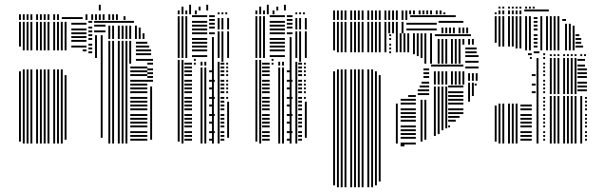

<svg xmlns="http://www.w3.org/2000/svg" viewBox="-20 -604 2527 808"><path d="M68 -8H60V-304H68ZM68 -408H60V-512H68ZM84 0H76V-312H84ZM84 -392H76V-512H84ZM100 0H92V-312H100ZM100 -392H92V-512H100ZM116 0H108V-312H116ZM116 -392H108V-512H116ZM140 0H132V-312H140ZM140 -392H132V-512H140ZM156 0H148V-312H156ZM156 -392H148V-512H156ZM172 0H164V-312H172ZM172 -392H164V-512H172ZM188 0H180V-312H188ZM188 -392H180V-512H188ZM212 0H204V-312H212ZM212 -392H204V-512H212ZM228 0H220V-312H228ZM228 -392H220V-512H228ZM244 0H236V-312H244ZM244 -392H236V-512H244ZM260 -16H252V-288H260ZM260 -392H252V-512H260ZM344 -388H328V-396H344ZM344 -404H280V-412H344ZM344 -428H280V-436H344ZM344 -444H280V-452H344ZM344 -460H280V-468H344ZM344 -476H280V-484H344ZM344 -500H280V-508H344ZM368 -380H352V-388H368ZM368 -396H352V-404H368ZM368 -412H352V-420H368ZM368 -436H352V-444H368ZM368 -452H352V-460H368ZM368 -468H352V-476H368ZM368 -484H352V-492H368ZM368 -508H352V-516H368ZM412 -24H404V-344H412ZM388 -360H380V-456H388ZM412 -344H404V-456H412ZM424 -468H376V-476H424ZM424 -492H376V-500H424ZM424 -508H376V-516H424ZM444 0H436V-336H444ZM460 0H452V-336H460ZM484 0H476V-336H484ZM500 0H492V-336H500ZM516 0H508V-336H516ZM600 -12H528V-20H600ZM600 -28H528V-36H600ZM600 -44H528V-52H600ZM600 -68H528V-76H600ZM600 -84H528V-92H600ZM600 -100H528V-108H600ZM600 -116H528V-124H600ZM600 -140H528V-148H600ZM600 -156H528V-164H600ZM600 -172H528V-180H600ZM600 -188H528V-196H600ZM600 -212H528V-220H600ZM600 -228H528V-236H600ZM600 -244H528V-252H600ZM600 -260H528V-268H600ZM600 -284H528V-292H600ZM600 -300H528V-308H600ZM600 -316H528V-324H600ZM620 -16H612V-240H620ZM624 -260H600V-268H624ZM624 -276H600V-284H624ZM624 -292H600V-300H624ZM624 -308H600V-316H624ZM624 -332H600V-340H624ZM444 -336H436V-432H444ZM460 -336H452V-432H460ZM484 -336H476V-432H484ZM500 -336H492V-432H500ZM516 -336H508V-432H516ZM532 -336H524V-432H532ZM624 -348H552V-356H624ZM616 -372H552V-380H616ZM616 -388H552V-396H616ZM608 -404H552V-412H608ZM600 -420H552V-428H600ZM444 -440H436V-496H444ZM460 -440H452V-496H460ZM484 -440H476V-496H484ZM500 -440H492V-496H500ZM516 -440H508V-496H516ZM532 -440H524V-496H532ZM556 -440H548V-496H556ZM572 -440H564V-488H572ZM588 -440H580V-464H588ZM544 -508H424V-516H544ZM68 -520H60V-544H68ZM84 -520H76V-544H84ZM100 -520H92V-544H100ZM116 -520H108V-544H116ZM140 -520H132V-544H140ZM156 -520H148V-544H156ZM172 -520H164V-544H172ZM188 -520H180V-544H188ZM212 -520H204V-544H212ZM228 -520H220V-544H228ZM328 -524H240V-532H328ZM348 -520H340V-544H348ZM372 -520H364V-544H372ZM388 -520H380V-544H388ZM404 -520H396V-544H404ZM420 -520H412V-544H420ZM444 -520H436V-544H444ZM460 -520H452V-544H460ZM476 -520H468V-544H476ZM508 -520H500V-536H508ZM404 -560H396V-584H404Z M736 -8H728V-352H736ZM752 0H744V-352H752ZM788 -12H756V-20H788ZM788 -28H756V-36H788ZM788 -44H756V-52H788ZM788 -68H756V-76H788ZM788 -84H756V-92H788ZM788 -100H756V-108H788ZM788 -116H756V-124H788ZM788 -140H756V-148H788ZM788 -156H756V-164H788ZM788 -172H756V-180H788ZM788 -188H756V-196H788ZM788 -212H756V-220H788ZM788 -228H756V-236H788ZM788 -244H756V-252H788ZM788 -260H756V-268H788ZM788 -284H756V-292H788ZM788 -300H756V-308H788ZM788 -316H756V-324H788ZM788 -332H756V-340H788ZM804 -332H796V-340H804ZM804 -348H796V-356H804ZM832 0H824V-320H832ZM848 0H840V-320H848ZM876 -12H860V-20H876ZM884 -44H860V-52H884ZM876 -84H860V-92H876ZM884 -116H860V-124H884ZM876 -156H860V-164H876ZM884 -188H860V-196H884ZM876 -228H860V-236H876ZM884 -260H860V-268H884ZM876 -300H860V-308H876ZM832 -328H824V-344H832ZM848 -328H840V-344H848ZM880 0H872V-344H880ZM904 0H896V-344H904ZM924 -12H908V-20H924ZM924 -28H908V-36H924ZM924 -44H908V-52H924ZM924 -68H908V-76H924ZM924 -84H908V-92H924ZM924 -100H908V-108H924ZM924 -116H908V-124H924ZM924 -140H908V-148H924ZM924 -156H908V-164H924ZM924 -172H908V-180H924ZM924 -188H908V-196H924ZM924 -212H908V-220H924ZM924 -228H908V-236H924ZM924 -244H908V-252H924ZM924 -260H908V-268H924ZM924 -284H908V-292H924ZM924 -300H908V-308H924ZM924 -316H908V-324H924ZM924 -332H908V-340H924ZM944 -24H936V-176H944ZM940 -188H932V-196H940ZM940 -212H932V-220H940ZM940 -228H932V-236H940ZM940 -244H932V-252H940ZM940 -260H932V-268H940ZM940 -284H932V-292H940ZM940 -300H932V-308H940ZM940 -316H932V-324H940ZM940 -332H932V-340H940ZM880 -344H872V-368H880ZM920 -344H912V-360H920ZM880 -352H872V-376H880ZM920 -352H912V-368H920ZM736 -360H728V-536H736ZM752 -360H744V-536H752ZM768 -360H760V-536H768ZM852 -364H788V-372H852ZM852 -388H788V-396H852ZM852 -404H788V-412H852ZM852 -420H788V-428H852ZM852 -436H788V-444H852ZM852 -460H788V-468H852ZM852 -476H788V-484H852ZM852 -492H788V-500H852ZM852 -508H788V-516H852ZM852 -532H788V-540H852ZM880 -360H872V-448H880ZM884 -460H860V-468H884ZM884 -484H860V-492H884ZM884 -500H860V-508H884ZM884 -516H860V-524H884ZM884 -532H860V-540H884ZM904 -360H896V-472H904ZM920 -360H912V-472H920ZM944 -360H936V-472H944ZM904 -480H896V-528H904ZM920 -480H912V-528H920ZM944 -480H936V-528H944ZM736 -544H728V-560H736ZM752 -544H744V-560H752ZM768 -544H760V-560H768ZM784 -544H776V-560H784ZM808 -544H800V-560H808ZM904 -544H896V-552H904ZM920 -544H912V-552H920ZM936 -544H928V-552H936ZM752 -560H744V-576H752ZM784 -560H776V-584H784ZM824 -560H816V-576H824ZM856 -560H848V-584H856Z M1063 -8H1055V-352H1063ZM1079 0H1071V-352H1079ZM1115 -12H1083V-20H1115ZM1115 -28H1083V-36H1115ZM1115 -44H1083V-52H1115ZM1115 -68H1083V-76H1115ZM1115 -84H1083V-92H1115ZM1115 -100H1083V-108H1115ZM1115 -116H1083V-124H1115ZM1115 -140H1083V-148H1115ZM1115 -156H1083V-164H1115ZM1115 -172H1083V-180H1115ZM1115 -188H1083V-196H1115ZM1115 -212H1083V-220H1115ZM1115 -228H1083V-236H1115ZM1115 -244H1083V-252H1115ZM1115 -260H1083V-268H1115ZM1115 -284H1083V-292H1115ZM1115 -300H1083V-308H1115ZM1115 -316H1083V-324H1115ZM1115 -332H1083V-340H1115ZM1131 -332H1123V-340H1131ZM1131 -348H1123V-356H1131ZM1159 0H1151V-320H1159ZM1175 0H1167V-320H1175ZM1203 -12H1187V-20H1203ZM1211 -44H1187V-52H1211ZM1203 -84H1187V-92H1203ZM1211 -116H1187V-124H1211ZM1203 -156H1187V-164H1203ZM1211 -188H1187V-196H1211ZM1203 -228H1187V-236H1203ZM1211 -260H1187V-268H1211ZM1203 -300H1187V-308H1203ZM1159 -328H1151V-344H1159ZM1175 -328H1167V-344H1175ZM1207 0H1199V-344H1207ZM1231 0H1223V-344H1231ZM1251 -12H1235V-20H1251ZM1251 -28H1235V-36H1251ZM1251 -44H1235V-52H1251ZM1251 -68H1235V-76H1251ZM1251 -84H1235V-92H1251ZM1251 -100H1235V-108H1251ZM1251 -116H1235V-124H1251ZM1251 -140H1235V-148H1251ZM1251 -156H1235V-164H1251ZM1251 -172H1235V-180H1251ZM1251 -188H1235V-196H1251ZM1251 -212H1235V-220H1251ZM1251 -228H1235V-236H1251ZM1251 -244H1235V-252H1251ZM1251 -260H1235V-268H1251ZM1251 -284H1235V-292H1251ZM1251 -300H1235V-308H1251ZM1251 -316H1235V-324H1251ZM1251 -332H1235V-340H1251ZM1271 -24H1263V-176H1271ZM1267 -188H1259V-196H1267ZM1267 -212H1259V-220H1267ZM1267 -228H1259V-236H1267ZM1267 -244H1259V-252H1267ZM1267 -260H1259V-268H1267ZM1267 -284H1259V-292H1267ZM1267 -300H1259V-308H1267ZM1267 -316H1259V-324H1267ZM1267 -332H1259V-340H1267ZM1207 -344H1199V-368H1207ZM1247 -344H1239V-360H1247ZM1207 -352H1199V-376H1207ZM1247 -352H1239V-368H1247ZM1063 -360H1055V-536H1063ZM1079 -360H1071V-536H1079ZM1095 -360H1087V-536H1095ZM1179 -364H1115V-372H1179ZM1179 -388H1115V-396H1179ZM1179 -404H1115V-412H1179ZM1179 -420H1115V-428H1179ZM1179 -436H1115V-444H1179ZM1179 -460H1115V-468H1179ZM1179 -476H1115V-484H1179ZM1179 -492H1115V-500H1179ZM1179 -508H1115V-516H1179ZM1179 -532H1115V-540H1179ZM1207 -360H1199V-448H1207ZM1211 -460H1187V-468H1211ZM1211 -484H1187V-492H1211ZM1211 -500H1187V-508H1211ZM1211 -516H1187V-524H1211ZM1211 -532H1187V-540H1211ZM1231 -360H1223V-472H1231ZM1247 -360H1239V-472H1247ZM1271 -360H1263V-472H1271ZM1231 -480H1223V-528H1231ZM1247 -480H1239V-528H1247ZM1271 -480H1263V-528H1271ZM1063 -544H1055V-560H1063ZM1079 -544H1071V-560H1079ZM1095 -544H1087V-560H1095ZM1111 -544H1103V-560H1111ZM1135 -544H1127V-560H1135ZM1231 -544H1223V-552H1231ZM1247 -544H1239V-552H1247ZM1263 -544H1255V-552H1263ZM1079 -560H1071V-576H1079ZM1111 -560H1103V-584H1111ZM1151 -560H1143V-576H1151ZM1183 -560H1175V-584H1183Z M1390 176H1382V-304H1390ZM1406 184H1398V-312H1406ZM1422 184H1414V-312H1422ZM1438 184H1430V-312H1438ZM1462 184H1454V-312H1462ZM1478 184H1470V-312H1478ZM1494 184H1486V-312H1494ZM1510 184H1502V-312H1510ZM1534 184H1526V-312H1534ZM1550 184H1542V-312H1550ZM1566 176H1558V-304H1566ZM1582 160H1574V-288H1582ZM1654 0H1646V-168H1654ZM1682 12H1666V4H1682ZM1730 4H1666V-4H1730ZM1730 -20H1666V-28H1730ZM1730 -36H1666V-44H1730ZM1730 -52H1666V-60H1730ZM1730 -68H1666V-76H1730ZM1730 -92H1666V-100H1730ZM1730 -108H1666V-116H1730ZM1730 -124H1666V-132H1730ZM1730 -140H1666V-148H1730ZM1730 -164H1666V-172H1730ZM1730 -180H1666V-188H1730ZM1730 -196H1698V-204H1730ZM1758 -8H1750V-184H1758ZM1774 -16H1766V-184H1774ZM1786 -204H1738V-212H1786ZM1786 -220H1738V-228H1786ZM1786 -236H1746V-244H1786ZM1786 -252H1754V-260H1786ZM1786 -276H1762V-284H1786ZM1786 -292H1762V-300H1786ZM1786 -308H1762V-316H1786ZM1814 -32H1806V-240H1814ZM1830 -40H1822V-240H1830ZM1846 -56H1838V-240H1846ZM1862 -64H1854V-240H1862ZM1874 -68H1866V-76H1874ZM1898 -92H1866V-100H1898ZM1914 -108H1866V-116H1914ZM1930 -124H1866V-132H1930ZM1930 -140H1866V-148H1930ZM1930 -164H1866V-172H1930ZM1930 -180H1866V-188H1930ZM1930 -196H1866V-204H1930ZM1930 -212H1866V-220H1930ZM1930 -236H1866V-244H1930ZM1814 -248H1806V-304H1814ZM1830 -248H1822V-304H1830ZM1846 -248H1838V-304H1846ZM1862 -248H1854V-304H1862ZM1886 -248H1878V-304H1886ZM1902 -248H1894V-304H1902ZM1918 -248H1910V-304H1918ZM1934 -248H1926V-304H1934ZM1930 -324H1794V-332H1930ZM1958 -176H1950V-256H1958ZM1974 -200H1966V-256H1974ZM1986 -244H1978V-252H1986ZM1958 -264H1950V-296H1958ZM1974 -264H1966V-296H1974ZM1990 -264H1982V-296H1990ZM1994 -316H1938V-324H1994ZM1390 -392H1382V-464H1390ZM1406 -384H1398V-464H1406ZM1422 -384H1414V-464H1422ZM1438 -384H1430V-464H1438ZM1462 -384H1454V-464H1462ZM1478 -384H1470V-464H1478ZM1494 -384H1486V-464H1494ZM1510 -384H1502V-464H1510ZM1534 -384H1526V-464H1534ZM1550 -384H1542V-464H1550ZM1566 -384H1558V-464H1566ZM1582 -384H1574V-464H1582ZM1606 -384H1598V-464H1606ZM1626 -380H1618V-388H1626ZM1626 -396H1618V-404H1626ZM1626 -412H1618V-420H1626ZM1626 -436H1618V-444H1626ZM1626 -452H1618V-460H1626ZM1654 -384H1646V-464H1654ZM1670 -384H1662V-464H1670ZM1686 -384H1678V-464H1686ZM1702 -384H1694V-464H1702ZM1726 -376H1718V-464H1726ZM1742 -368H1734V-464H1742ZM1758 -360H1750V-464H1758ZM1774 -336H1766V-464H1774ZM1798 -336H1790V-464H1798ZM1830 -336H1822V-416H1830ZM1846 -336H1838V-416H1846ZM1862 -336H1854V-416H1862ZM1886 -336H1878V-416H1886ZM1902 -336H1894V-416H1902ZM1918 -336H1910V-416H1918ZM1994 -340H1938V-348H1994ZM1994 -364H1938V-372H1994ZM1986 -380H1938V-388H1986ZM1986 -396H1938V-404H1986ZM1830 -416H1822V-440H1830ZM1846 -416H1838V-440H1846ZM1862 -416H1854V-440H1862ZM1886 -416H1878V-440H1886ZM1902 -416H1894V-440H1902ZM1918 -416H1910V-440H1918ZM1934 -416H1926V-440H1934ZM1958 -416H1950V-440H1958ZM1974 -416H1966V-440H1974ZM1962 -452H1810V-460H1962ZM1390 -464H1382V-512H1390ZM1406 -464H1398V-512H1406ZM1422 -464H1414V-512H1422ZM1438 -464H1430V-512H1438ZM1462 -464H1454V-512H1462ZM1478 -464H1470V-512H1478ZM1494 -464H1486V-512H1494ZM1510 -464H1502V-512H1510ZM1534 -464H1526V-512H1534ZM1550 -464H1542V-512H1550ZM1566 -464H1558V-512H1566ZM1582 -464H1574V-512H1582ZM1606 -464H1598V-512H1606ZM1622 -464H1614V-512H1622ZM1638 -464H1630V-512H1638ZM1654 -464H1646V-512H1654ZM1678 -464H1670V-512H1678ZM1818 -476H1690V-484H1818ZM1818 -500H1690V-508H1818ZM1846 -464H1838V-488H1846ZM1862 -464H1854V-488H1862ZM1878 -464H1870V-488H1878ZM1894 -464H1886V-488H1894ZM1918 -464H1910V-488H1918ZM1934 -464H1926V-488H1934ZM1950 -464H1942V-488H1950ZM1930 -508H1826V-516H1930ZM1390 -520H1382V-544H1390ZM1406 -520H1398V-544H1406ZM1422 -520H1414V-544H1422ZM1438 -520H1430V-544H1438ZM1462 -520H1454V-544H1462ZM1478 -520H1470V-544H1478ZM1494 -520H1486V-544H1494ZM1510 -520H1502V-544H1510ZM1534 -520H1526V-544H1534ZM1550 -520H1542V-544H1550ZM1566 -520H1558V-544H1566ZM1582 -520H1574V-544H1582ZM1606 -520H1598V-544H1606ZM1622 -520H1614V-544H1622ZM1638 -520H1630V-544H1638ZM1654 -520H1646V-544H1654ZM1678 -520H1670V-544H1678ZM1694 -520H1686V-544H1694ZM1898 -532H1706V-540H1898ZM1390 -544H1382V-560H1390ZM1406 -544H1398V-560H1406ZM1422 -544H1414V-560H1422ZM1438 -544H1430V-560H1438ZM1462 -544H1454V-560H1462ZM1478 -544H1470V-560H1478ZM1494 -544H1486V-560H1494ZM1510 -544H1502V-560H1510ZM1534 -544H1526V-560H1534ZM1550 -544H1542V-560H1550ZM1566 -544H1558V-560H1566ZM1582 -544H1574V-560H1582ZM1606 -544H1598V-560H1606ZM1622 -544H1614V-560H1622ZM1638 -544H1630V-560H1638ZM1654 -544H1646V-560H1654ZM1678 -544H1670V-560H1678ZM1694 -544H1686V-560H1694ZM1710 -544H1702V-560H1710ZM1726 -544H1718V-560H1726ZM1750 -544H1742V-560H1750ZM1766 -544H1758V-560H1766ZM1782 -544H1774V-560H1782ZM1798 -544H1790V-560H1798ZM1822 -544H1814V-560H1822ZM1838 -544H1830V-560H1838ZM1854 -544H1846V-552H1854Z M2070 -8H2062V-160H2070ZM2086 0H2078V-168H2086ZM2102 0H2094V-168H2102ZM2126 0H2118V-168H2126ZM2142 0H2134V-168H2142ZM2158 0H2150V-168H2158ZM2218 -12H2170V-20H2218ZM2218 -28H2170V-36H2218ZM2218 -44H2170V-52H2218ZM2218 -68H2170V-76H2218ZM2218 -84H2170V-92H2218ZM2218 -100H2170V-108H2218ZM2218 -116H2170V-124H2218ZM2218 -140H2170V-148H2218ZM2218 -156H2170V-164H2218ZM2234 -212H2218V-220H2234ZM2234 -244H2218V-252H2234ZM2234 -284H2218V-292H2234ZM2218 -356H2210V-364H2218ZM2218 -372H2202V-380H2218ZM2246 0H2238V-360H2246ZM2250 -380H2226V-388H2250ZM2274 -12H2266V-20H2274ZM2274 -28H2266V-36H2274ZM2274 -44H2266V-52H2274ZM2274 -68H2266V-76H2274ZM2274 -84H2266V-92H2274ZM2274 -100H2266V-108H2274ZM2274 -116H2266V-124H2274ZM2274 -140H2266V-148H2274ZM2274 -156H2266V-164H2274ZM2274 -172H2266V-180H2274ZM2274 -188H2266V-196H2274ZM2274 -212H2266V-220H2274ZM2274 -228H2266V-236H2274ZM2274 -244H2266V-252H2274ZM2274 -260H2266V-268H2274ZM2274 -284H2266V-292H2274ZM2274 -300H2266V-308H2274ZM2274 -316H2266V-324H2274ZM2274 -332H2266V-340H2274ZM2274 -356H2266V-364H2274ZM2274 -372H2266V-380H2274ZM2302 0H2294V-200H2302ZM2318 0H2310V-200H2318ZM2334 0H2326V-200H2334ZM2358 0H2350V-200H2358ZM2374 0H2366V-200H2374ZM2390 0H2382V-200H2390ZM2406 0H2398V-200H2406ZM2430 0H2422V-200H2430ZM2450 -12H2442V-20H2450ZM2450 -28H2442V-36H2450ZM2450 -44H2442V-52H2450ZM2450 -68H2442V-76H2450ZM2450 -84H2442V-92H2450ZM2450 -100H2442V-108H2450ZM2450 -116H2442V-124H2450ZM2450 -140H2442V-148H2450ZM2450 -156H2442V-164H2450ZM2450 -172H2442V-180H2450ZM2450 -188H2442V-196H2450ZM2302 -208H2294V-360H2302ZM2318 -208H2310V-360H2318ZM2334 -208H2326V-360H2334ZM2358 -208H2350V-360H2358ZM2374 -208H2366V-360H2374ZM2390 -208H2382V-360H2390ZM2406 -208H2398V-360H2406ZM2450 -220H2410V-228H2450ZM2450 -236H2410V-244H2450ZM2450 -252H2410V-260H2450ZM2450 -276H2410V-284H2450ZM2450 -292H2410V-300H2450ZM2450 -308H2410V-316H2450ZM2442 -324H2410V-332H2442ZM2442 -348H2410V-356H2442ZM2302 -368H2294V-376H2302ZM2318 -368H2310V-376H2318ZM2334 -368H2326V-376H2334ZM2358 -368H2350V-376H2358ZM2374 -368H2366V-376H2374ZM2390 -368H2382V-376H2390ZM2406 -368H2398V-376H2406ZM2430 -368H2422V-376H2430ZM2446 -368H2438V-376H2446ZM2070 -424H2062V-536H2070ZM2086 -408H2078V-536H2086ZM2102 -408H2094V-536H2102ZM2126 -408H2118V-536H2126ZM2142 -408H2134V-536H2142ZM2158 -400H2150V-536H2158ZM2174 -400H2166V-536H2174ZM2198 -392H2190V-536H2198ZM2214 -392H2206V-536H2214ZM2242 -404H2226V-412H2242ZM2242 -420H2226V-428H2242ZM2242 -436H2226V-444H2242ZM2242 -452H2226V-460H2242ZM2242 -476H2226V-484H2242ZM2242 -492H2226V-500H2242ZM2242 -508H2226V-516H2242ZM2242 -524H2226V-532H2242ZM2262 -392H2254V-536H2262ZM2286 -392H2278V-536H2286ZM2302 -392H2294V-536H2302ZM2318 -392H2310V-536H2318ZM2334 -392H2326V-536H2334ZM2366 -392H2358V-472H2366ZM2382 -392H2374V-472H2382ZM2398 -392H2390V-472H2398ZM2434 -404H2402V-412H2434ZM2426 -420H2402V-428H2426ZM2426 -436H2402V-444H2426ZM2418 -452H2402V-460H2418ZM2366 -472H2358V-504H2366ZM2382 -472H2374V-504H2382ZM2398 -472H2390V-496H2398ZM2362 -516H2346V-524H2362ZM2070 -544H2062V-552H2070ZM2086 -544H2078V-560H2086ZM2102 -544H2094V-560H2102ZM2126 -544H2118V-560H2126ZM2142 -544H2134V-560H2142ZM2158 -544H2150V-560H2158ZM2174 -544H2166V-560H2174ZM2290 -556H2186V-564H2290ZM2086 -568H2078V-576H2086ZM2102 -568H2094V-576H2102ZM2126 -568H2118V-576H2126ZM2142 -568H2134V-576H2142ZM2158 -568H2150V-576H2158ZM2174 -568H2166V-576H2174ZM2198 -568H2190V-576H2198ZM2214 -568H2206V-576H2214ZM2230 -568H2222V-576H2230Z"/></svg>

Font: Rubik Lines
Style: Regular
Weight: 400
Designer: Hubert and Fischer, NaN
Foundry: Hubert and Fischer, NaN
Version: Version 2.201